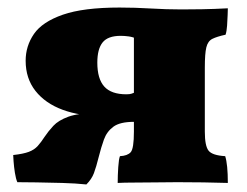

<svg xmlns="http://www.w3.org/2000/svg" viewBox="-20 -483 654 509"><path d="M292 2Q292 -18 293.5 -40Q295 -62 298 -69Q318 -70 326.5 -79.5Q335 -89 335 -134V-426L343 -380Q332 -385 321 -386.5Q310 -388 300 -388Q266 -388 252 -370.5Q238 -353 238 -317Q238 -274 256.5 -253.5Q275 -233 315 -233Q319 -233 323.5 -233.5Q328 -234 335 -237V-175H253Q192 -175 146 -192Q100 -209 74 -242Q48 -275 48 -322Q48 -361 70 -393Q92 -425 146.5 -444Q201 -463 297 -463Q338 -463 379.5 -460.5Q421 -458 461 -458Q484 -458 515.5 -458.5Q547 -459 584 -461Q584 -457 583.5 -443.5Q583 -430 582 -415Q581 -400 578 -391Q555 -386 543 -380Q531 -374 527 -357.5Q523 -341 523 -304V-134Q523 -96 533 -83.5Q543 -71 577 -69Q584 -47 584 2Q553 1 519 0.5Q485 0 450 0Q427 0 395.5 0.5Q364 1 336 1Q308 1 292 2ZM209 6Q181 3 145 2Q109 1 76.5 0.5Q44 0 26 0Q22 -9 19.5 -25Q17 -41 16 -55Q15 -69 15 -72Q42 -75 56.5 -80.5Q71 -86 80 -96Q89 -106 98 -120Q108 -135 121.5 -149.5Q135 -164 161 -173.5Q187 -183 233 -183H335V-160Q298 -160 280.5 -147Q263 -134 255.5 -113Q248 -92 242 -68Q235 -40 229 -24Q223 -8 209 6Z"/></svg>

Font: Vollkorn Black
Style: Regular
Weight: 900
Designer: Friedrich Althausen
Foundry: Friedrich Althausen
Version: Version 5.000